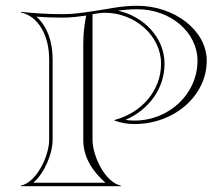

<svg xmlns="http://www.w3.org/2000/svg" viewBox="-20 -644 770 664"><path d="M695 -434C695 -538.9 583.1 -624 455 -624C396.8 -624 357.9 -613.4 300 -605C264.2 -599.7 231.9 -595 197.8 -595C146.5 -595 103.1 -597.9 52 -603V-601C113.9 -587.7 150 -518.7 150 -440V-160C150 -107.3 108.6 -14.3 52 -2V0H398V-2C341.4 -14.3 300 -107.3 300 -160V-595C307 -596 313 -596.9 320 -598C328.1 -599.3 335 -599.8 343.2 -599.8C445.8 -599.8 537 -521 537 -424C537 -331.1 470.8 -254.4 376 -229V-227C399.4 -218.8 420.3 -215 445 -215C583 -215 695 -313.1 695 -434ZM278 -590.1C271.1 -555.4 268 -525.4 268 -490V-160C268 -101.2 298.4 -52.8 344.7 -12H95.3C135.8 -47.7 162 -114.9 162 -160V-440C162 -498.6 143.7 -552.5 106.2 -586.3C134.8 -584.3 165.6 -583 197.8 -583C222.6 -583 253.5 -586.6 278 -590.1ZM387.9 -607.1C408.9 -610 430.3 -612 455 -612C569.8 -612 663 -532.3 663 -434C663 -319.7 565.3 -227 445 -227C433.7 -227 425.5 -227.6 413.9 -229.4C493.6 -263.7 549 -336.7 549 -424C549 -514 476.4 -587.9 387.9 -607.1Z"/></svg>

Font: Sortefax
Style: Medium
Weight: 500
Designer: gluk
Foundry: gluk
Version: Version 0.261